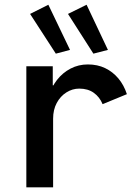

<svg xmlns="http://www.w3.org/2000/svg" viewBox="-20 -806 602 826"><path d="M93.3 0V-521H207V-439H224.6L190.4 -391.6Q201.2 -431.2 225.3 -462.2Q249.5 -493.2 283.7 -511Q317.9 -528.8 357.9 -528.8Q399.4 -528.8 432.4 -512.9Q465.3 -497.1 489.3 -468.5Q513.2 -439.9 525.9 -400.9L421.4 -357.9Q408.7 -388.7 383.5 -406.7Q358.4 -424.8 320.8 -424.8Q291.5 -424.8 265.6 -408.4Q239.7 -392.1 224.1 -363Q208.5 -334 208.5 -295.4V0ZM381.8 -575.2 272.5 -746.1 352.5 -785.6 444.3 -591.3ZM220.2 -575.2 109.4 -746.1 188 -785.6 281.2 -591.3Z"/></svg>

Font: Reddit Mono SemiBold
Style: Regular
Weight: 600
Monospace: yes
Designer: Stephen Hutchings
Foundry: Reddit
Version: Version 1.014